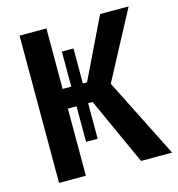

<svg xmlns="http://www.w3.org/2000/svg" viewBox="-106 -801 827 893"><g transform="rotate(-15 307.5 -354.5)"><path d="M239.5 -151.8V-323.1H197.9V0H68.7V-709.2H197.9V-417.9H239.5V-586.7H295.4V-417.9H315.4L456.4 -709.2H593.8L420.5 -383.1L613.3 0H463.6L316.9 -323.1H295.4V-151.8Z"/></g></svg>

Font: Fira Code SemiBold
Style: Regular
Weight: 600
Designer: Carrois Corporate, Edenspiekermann AG, Nikita Prokopov
Foundry: Carrois Corporate, Edenspiekermann AG, Nikita Prokopov
Version: Version 6.002